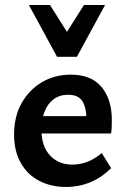

<svg xmlns="http://www.w3.org/2000/svg" viewBox="-20 -731 503 764"><path d="M243 13Q183 13 136 -11.5Q89 -36 62.5 -83Q36 -130 36 -196Q36 -267 66 -320.5Q96 -374 147 -404Q198 -434 262 -434Q343 -434 384 -385Q425 -336 425 -253Q425 -242 424.5 -227.5Q424 -213 422 -200H324V-255Q324 -302 308 -328Q292 -354 251 -354Q218 -354 194 -336.5Q170 -319 157.5 -287.5Q145 -256 145 -214Q145 -149 179 -112.5Q213 -76 268 -76Q299 -76 328.5 -87.5Q358 -99 385 -122L422 -62Q393 -33 362 -16.5Q331 0 301 6.5Q271 13 243 13ZM92 -200 105 -269H409V-200ZM207 -505 228 -575 314 -711H398L286 -505ZM207 -505 95 -711H179L266 -573L286 -505Z"/></svg>

Font: Ysabeau
Style: Bold
Weight: 700
Designer: Christian Thalmann (Catharsis Fonts)
Version: Version 2.000;gftools[0.9.27.dev2+g8671c4b]